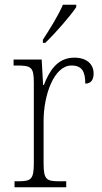

<svg xmlns="http://www.w3.org/2000/svg" viewBox="-20 -786 427 806"><path d="M160 -619V-606H170C212 -646 277 -721 300 -756V-766H244C225 -721 189 -664 160 -619ZM41 0H258V-25H232C176 -25 163 -30 163 -100V-278C163 -388 207 -511 280 -511C324 -511 338 -486 338 -435C363 -435 373 -453 373 -477C373 -516 345 -544 292 -544C219 -544 186 -485 164 -429H161L155 -536H37V-511H47C111 -511 122 -506 122 -438V-101C122 -30 109 -25 53 -25H41Z"/></svg>

Font: Noto Serif Thai SemiCondensed ExtraLight
Style: Regular
Weight: 200
Width: 4
Designer: Monotype Design Team
Foundry: Monotype Imaging Inc.
Version: Version 2.002